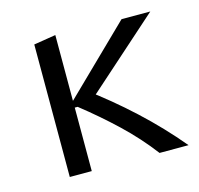

<svg xmlns="http://www.w3.org/2000/svg" viewBox="-71 -496 594 572"><g transform="rotate(-15 226.0 -210.0)"><path d="M354.4 0Q312.7 -54.8 261.8 -103Q210.9 -151.2 154.2 -195.8H139.1V-210.6L348 -414.2H436.8L187.2 -192V-239Q257.7 -187.4 323 -127Q388.3 -66.6 443.8 0ZM77.5 0V-408.7L145.3 -419.6V0Z"/></g></svg>

Font: Ysabeau
Style: Bold
Weight: 700
Designer: Christian Thalmann (Catharsis Fonts)
Version: Version 2.000;gftools[0.9.27.dev2+g8671c4b]